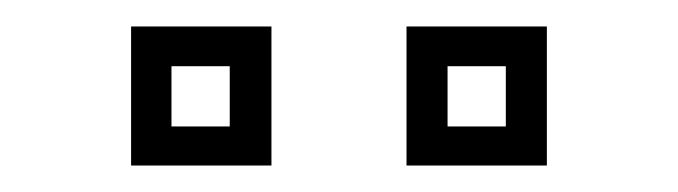

<svg xmlns="http://www.w3.org/2000/svg" viewBox="-20 -691 512 145"><path d="M287 -566V-671H393V-566ZM79 -566V-671H185V-566ZM109.5 -595.5H153.5V-641H109.5ZM318 -595.5H362V-641H318Z"/></svg>

Font: Tourney
Style: Regular
Weight: 400
Designer: Tyler Finck
Foundry: Etcetera Type Co
Version: Version 1.015